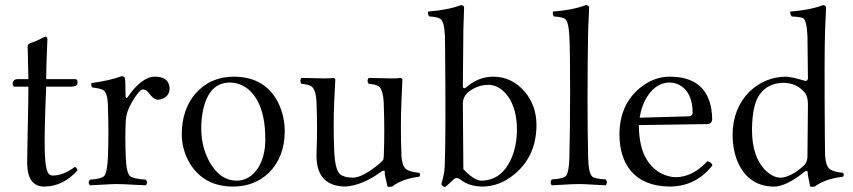

<svg xmlns="http://www.w3.org/2000/svg" viewBox="-20 -718 3328 749"><path d="M46.9 -409.2H90.8Q90.8 -426.8 87.9 -540Q87.9 -546.9 107.9 -553.2Q116.2 -556.2 121.1 -558.1Q127.4 -560.5 139.6 -567.4Q153.8 -574.7 158.2 -575.2Q164.6 -573.2 165 -565.9Q165 -564 161.1 -465.8L160.2 -409.2H274.9Q281.2 -407.7 282.2 -402.8V-392.1Q280.8 -380.9 258.8 -379.9H160.2Q152.3 -199.7 154.8 -121.1Q157.7 -48.8 172.4 -37.6Q178.7 -33.2 187 -33.2Q227.5 -33.7 272 -66.9Q279.3 -64.5 281.7 -55.2Q282.2 -53.7 282.2 -53.2Q226.1 9.3 152.8 9.8Q90.8 9.8 86.4 -70.8Q85.9 -78.1 85.9 -85Q85.9 -111.3 87.9 -200.7Q90.8 -327.1 90.8 -379.9H35.2Q30.8 -381.8 29.8 -386.2V-395Q32.2 -408.2 46.9 -409.2Z M400.9 -312Q398.9 -356.4 382.3 -366.7Q369.6 -373.5 338.9 -377Q334.5 -385.3 336.9 -394Q408.7 -403.8 454.6 -420.9Q464.4 -419.9 466.8 -415Q469.7 -404.8 469.7 -348.1Q469.7 -335 474.1 -335.4Q476.6 -337.4 478 -338.9Q531.7 -418 584 -418.9Q635.7 -418.9 641.1 -379.9Q641.6 -376 641.6 -373Q641.6 -345.2 614.7 -333Q605.5 -329.1 596.7 -329.1Q579.1 -329.1 559.6 -356.4Q557.6 -359.4 556.6 -359.9Q549.3 -368.7 536.6 -369.1Q523.4 -368.2 493.7 -317.9Q472.7 -281.2 470.7 -249Q467.3 -186 470.7 -103Q473.1 -43.5 487.3 -30.8Q500 -20.5 548.8 -17.1Q558.1 -5.9 548.8 4.9Q530.8 4.4 497.6 2.4Q457 0 436 0Q415 0 378.9 2.4Q348.1 4.4 330.6 4.9Q321.3 -6.3 330.6 -17.1Q376 -20 386.7 -31.7Q398.4 -46.9 400.9 -103Q404.8 -202.1 400.9 -308.1Q400.9 -310.5 400.9 -312Z M689 -194.8Q689.5 -290 741.7 -352.1Q799.8 -418.5 891.1 -418.9Q1017.6 -418.9 1067.9 -312Q1090.8 -262.2 1090.8 -204.1Q1089.8 -104.5 1028.8 -43.9Q972.2 9.8 889.2 9.8Q775.9 9.8 720.2 -81.1Q689.5 -133.3 689 -194.8ZM877 -396Q795.9 -396 772.5 -290Q765.1 -255.9 765.1 -216.8Q765.1 -138.2 803.7 -75.7Q843.3 -13.7 902.8 -13.2Q953.1 -13.2 985.8 -61.5Q1014.6 -105.5 1015.1 -173.8Q1015.1 -314.9 946.8 -371.1Q915.5 -395.5 877 -396Z M1327.6 9.8Q1210.4 8.3 1214.8 -120.1Q1218.8 -217.8 1214.8 -315.9Q1212.9 -370.1 1193.8 -381.8Q1181.6 -388.7 1155.8 -391.1Q1147.5 -402.8 1155.8 -414.1Q1226.1 -412.1 1247.1 -412.1Q1269.5 -412.1 1279.8 -414.1Q1286.6 -413.1 1288.1 -408.2Q1288.1 -407.2 1283.7 -319.8Q1279.8 -226.6 1283.7 -132.8Q1286.6 -56.2 1306.2 -38.6Q1321.8 -25.4 1356 -24.9Q1390.1 -24.9 1446.3 -68.4Q1455.1 -75.2 1461.9 -81.1Q1474.6 -92.8 1475.6 -95.7Q1476.6 -100.1 1477.1 -107.9Q1481 -205.6 1477.1 -310.1Q1477.1 -312.5 1477.1 -314Q1474.6 -369.6 1456.5 -381.8Q1444.3 -389.2 1418 -391.1Q1409.7 -402.8 1418 -414.1Q1488.3 -412.1 1508.8 -412.1Q1532.2 -412.1 1543 -414.1Q1548.8 -412.6 1549.8 -408.2Q1549.8 -407.2 1545.9 -319.8Q1542 -222.2 1545.9 -117.7Q1545.9 -115.2 1545.9 -113.8Q1547.9 -69.3 1565.4 -57.1Q1581.5 -46.9 1615.7 -43.9Q1622.1 -35.6 1615.7 -28.8Q1547.4 -20 1509.8 9.8Q1498 12.2 1491.7 9.8Q1491.7 9.8 1481.4 -35.6Q1481 -42.5 1481 -46.9Q1481 -56.2 1469.2 -49.8Q1467.8 -48.8 1466.8 -47.9Q1393.1 5.4 1327.6 9.8Z M1803.7 -356Q1786.1 -338.4 1785.6 -315.9Q1785.6 -315.4 1787.6 -58.1Q1827.1 -16.1 1855.5 -13.2Q1937 -13.2 1975.1 -100.6Q1996.6 -150.9 1996.6 -213.9Q1996.1 -291 1963.4 -339.8Q1930.7 -386.2 1884.8 -387.2Q1838.9 -386.2 1803.7 -356ZM1796.9 -376Q1845.2 -418.5 1903.8 -418.9Q1977.5 -418.9 2028.3 -358.9Q2072.3 -305.7 2072.8 -231Q2072.8 -109.9 1987.3 -38.6Q1928.7 9.8 1861.8 9.8Q1809.1 9.3 1773.9 -19Q1760.3 -29.3 1747.6 -16.1Q1743.2 -10.7 1716.8 11.2Q1708 11.2 1704.1 4.4Q1702.1 1.5 1701.7 0Q1702.1 -2.9 1704.6 -10.3Q1713.4 -40.5 1714.8 -67.9Q1719.7 -184.6 1716.3 -529.3Q1715.8 -564.5 1715.8 -576.2Q1713.4 -633.3 1697.8 -644.5Q1686 -652.3 1654.8 -653.8Q1647.5 -662.6 1649.9 -672.9Q1727.5 -679.2 1774.9 -696.8Q1777.3 -697.8 1778.8 -698.2Q1790 -696.8 1790.5 -689Q1790.5 -689 1787.6 -601.1Q1787.6 -599.6 1787.6 -599.1Q1787.6 -599.1 1785.6 -379.9Q1787.6 -369.6 1796.9 -376Z M2201.2 -103Q2203.6 -206.5 2204.1 -355Q2204.1 -518.1 2201.2 -576.2Q2198.2 -633.3 2184.1 -644.5Q2172.9 -651.9 2140.6 -653.8Q2134.8 -661.1 2137.2 -672.9Q2213.4 -678.7 2261.7 -696.8Q2264.2 -697.8 2265.6 -698.2Q2277.8 -696.8 2278.3 -689Q2278.3 -689 2274.4 -601.1Q2274.4 -599.6 2274.4 -599.1Q2272 -474.6 2272 -329.1Q2272 -198.7 2274.4 -103Q2275.9 -41 2291 -28.8Q2303.2 -20 2343.3 -18.1Q2351.6 -6.3 2343.3 4.9Q2324.7 4.4 2295.4 2.4Q2259.8 0 2237.1 0Q2214.4 0 2179.2 2.4Q2149.9 4.4 2132.3 4.9Q2124 -6.8 2132.3 -18.1Q2177.7 -20.5 2188.5 -32.2Q2199.7 -47.9 2201.2 -103Z M2475.1 -258.8 2668.5 -264.2Q2681.6 -266.6 2682.1 -276.9Q2682.1 -359.9 2628.4 -387.7Q2610.8 -396 2592.3 -396Q2542.5 -396 2507.8 -345.7Q2483.9 -310.5 2475.1 -258.8ZM2739.3 -88.9Q2754.9 -85.9 2759.3 -73.2Q2695.3 9.3 2592.3 9.8Q2492.7 8.8 2441.4 -50.8Q2397 -104 2396.5 -192.9Q2396.5 -311 2479.5 -377.4Q2532.2 -418.9 2592.3 -418.9Q2733.9 -418.9 2754.9 -292.5Q2758.3 -272.5 2758.3 -251Q2756.3 -235.4 2740.2 -233.9L2472.2 -230Q2472.7 -145 2502.4 -96.2Q2537.1 -39.6 2599.1 -28.3Q2607.9 -26.9 2616.2 -26.9Q2675.3 -26.9 2727.5 -77.1Q2733.4 -83 2739.3 -88.9Z M3129.9 -107.9Q3129.9 -107.9 3131.8 -309.1Q3131.8 -341.3 3120.1 -356Q3117.7 -358.9 3115.7 -360.8Q3085.4 -394.5 3035.6 -395Q2973.6 -393.6 2941.9 -347.2Q2914.1 -306.2 2913.6 -210.9Q2913.6 -101.6 2971.2 -48.8Q2997.6 -25.4 3024.9 -24.9Q3063.5 -25.9 3114.7 -70.8Q3128.4 -83.5 3129.9 -105Q3129.9 -106.9 3129.9 -107.9ZM3118.7 -47.9Q3046.4 9.8 3000 9.8Q2904.8 9.8 2861.3 -78.6Q2837.9 -128.4 2837.9 -193.8Q2838.9 -294.9 2903.8 -360.8Q2965.8 -418.5 3046.9 -418.9Q3064.5 -418.9 3120.1 -402.8Q3122.1 -402.3 3122.6 -401.9Q3130.9 -403.8 3131.8 -411.1Q3131.8 -412.1 3129.9 -576.2Q3127.4 -636.7 3113.8 -646.5Q3105 -651.9 3068.8 -653.8Q3061 -663.1 3063 -672.9Q3139.2 -678.7 3187 -696.8Q3189.5 -697.8 3190.9 -698.2Q3202.1 -696.8 3202.6 -689Q3202.6 -689 3198.7 -601.1Q3198.7 -599.6 3198.7 -599.1Q3195.3 -513.7 3197.8 -181.6Q3198.2 -128.9 3198.7 -113.8Q3200.7 -69.3 3218.3 -57.1Q3234.4 -46.9 3268.6 -43.9Q3274.9 -35.6 3268.6 -28.8Q3195.8 -19.5 3158.7 9.8Q3147 11.7 3140.6 9.8Q3140.6 9.8 3131.3 -35.6Q3130.9 -42.5 3130.9 -46.9Q3129.4 -55.2 3118.7 -47.9Z"/></svg>

Font: Linux Libertine Display O
Style: Regular
Weight: 400
Designer: Philipp H. Poll
Foundry: Philipp H. Poll
Version: Version 5.0.9